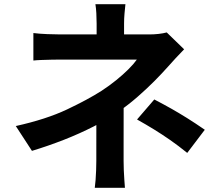

<svg xmlns="http://www.w3.org/2000/svg" viewBox="-20 -837 1040 914"><path d="M577.1 -817Q574.9 -798.9 572.8 -773.5Q570.6 -748.1 570.6 -724.6Q570.6 -709.7 570.6 -689.3Q570.6 -668.8 570.6 -648.8Q570.6 -628.8 570.6 -613.4H440Q440 -628.8 440 -648Q440 -667.3 440 -687.3Q440 -707.4 440 -724.6Q440 -748.9 438.6 -773.9Q437.2 -798.9 434.2 -817ZM856.5 -602.3Q837.6 -583.4 816.4 -560.2Q795.2 -537.1 779.4 -519.3Q751.7 -488 715.2 -451.2Q678.7 -414.5 636.5 -377.6Q594.4 -340.6 548.3 -308.4Q494.3 -269.9 426.9 -235.5Q359.6 -201.1 284.7 -171.7Q209.8 -142.4 132.1 -118.8L55.2 -237Q199.9 -269.1 299 -316Q398.1 -363 462.9 -404.3Q501.4 -429.5 534 -456Q566.5 -482.4 591.8 -507.7Q617.1 -532.9 631.5 -553.4Q618.3 -553.4 589.3 -553.4Q560.3 -553.4 523 -553.4Q485.7 -553.4 446 -553.4Q406.3 -553.4 370.1 -553.4Q333.8 -553.4 306.8 -553.4Q279.8 -553.4 269.3 -553.4Q251.8 -553.4 226.7 -552.9Q201.7 -552.4 178.2 -551.5Q154.7 -550.7 138.9 -548.9V-679.7Q167.5 -676.1 204.4 -674.6Q241.2 -673.1 267 -673.1Q278.2 -673.1 309.5 -673.1Q340.7 -673.1 383.3 -673.1Q425.9 -673.1 473.1 -673.1Q520.4 -673.1 564.8 -673.1Q609.3 -673.1 642.6 -673.1Q675.9 -673.1 690.9 -673.1Q713.8 -673.1 735.2 -675.6Q756.5 -678 773.7 -682.6ZM568.6 -384.1Q568.6 -357 568.6 -316.7Q568.6 -276.4 568.5 -231Q568.4 -185.6 568.4 -143.3Q568.4 -101 568.4 -70.7Q568.4 -51 569.3 -27.2Q570.1 -3.4 571.9 18.8Q573.7 41.1 574.7 56.9H431.2Q433.2 42.6 435 20.4Q436.7 -1.8 437.6 -26.4Q438.5 -51 438.5 -70.7Q438.5 -99.5 438.5 -135Q438.5 -170.6 438.6 -207.2Q438.7 -243.8 438.7 -276Q438.7 -308.2 438.7 -330.8ZM871.3 -109.1Q828.3 -143.8 790 -170.5Q751.6 -197.2 713.6 -220.6Q675.6 -244 632.4 -268.2L714.5 -363.5Q760.9 -339.3 797 -318.9Q833 -298.4 869.9 -275.4Q906.8 -252.4 954.9 -219.3Z"/></svg>

Font: Noto Sans TC Thin
Style: Regular
Weight: 100
Designer: Ryoko NISHIZUKA 西塚涼子 (kana, bopomofo & ideographs); Paul D. Hunt (Latin, Greek & Cyrillic); Sandoll Communications 산돌커뮤니
Foundry: Adobe
Version: Version 2.004-H2;hotconv 1.0.118;makeotfexe 2.5.65603